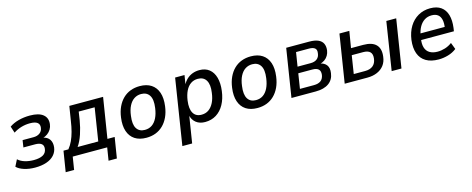

<svg xmlns="http://www.w3.org/2000/svg" viewBox="-34 -1108 4660 1895"><g transform="rotate(-15 2295.5 -160.5)"><path d="M199 9Q138 9 87.5 -7Q37 -23 11 -50L45 -117Q73 -91 115 -78.5Q157 -66 205 -66Q265 -66 299 -85Q333 -104 338 -144Q343 -179 322 -196Q301 -213 257 -213H137L148 -285H261Q299 -285 324.5 -304Q350 -323 354 -357Q359 -391 336 -409Q313 -427 260 -427Q215 -427 172 -414.5Q129 -402 91 -377L69 -444Q109 -472 163.5 -486.5Q218 -501 279 -501Q370 -501 413.5 -465.5Q457 -430 449 -367Q446 -340 432 -316.5Q418 -293 395.5 -276.5Q373 -260 344 -252L346 -257Q393 -248 414.5 -216Q436 -184 430 -135Q424 -90 394.5 -57.5Q365 -25 315 -8Q265 9 199 9Z M477 131 511 -80H561Q587 -112 605 -151Q623 -190 636 -238.5Q649 -287 658 -349L681 -492H1026L960 -80H1034L1000 131H915L936 0H584L563 131ZM655 -79H866L919 -414H756L743 -329Q731 -256 709 -190.5Q687 -125 655 -79Z M1336 9Q1265 9 1218.5 -21.5Q1172 -52 1152.5 -110Q1133 -168 1144 -248Q1152 -309 1174 -356Q1196 -403 1229.5 -435.5Q1263 -468 1306.5 -484.5Q1350 -501 1401 -501Q1472 -501 1518.5 -470.5Q1565 -440 1584.5 -382.5Q1604 -325 1593 -244Q1585 -183 1563 -136Q1541 -89 1507.5 -56.5Q1474 -24 1431 -7.5Q1388 9 1336 9ZM1341 -70Q1383 -70 1414 -91Q1445 -112 1465.5 -153Q1486 -194 1494 -253Q1506 -338 1479 -380Q1452 -422 1395 -422Q1355 -422 1323.5 -401.5Q1292 -381 1271 -340Q1250 -299 1243 -240Q1231 -155 1257.5 -112.5Q1284 -70 1341 -70Z M1656 180 1762 -492H1858L1841 -387H1836Q1854 -426 1880.5 -451Q1907 -476 1940 -488.5Q1973 -501 2011 -501Q2072 -501 2111.5 -469.5Q2151 -438 2167 -380.5Q2183 -323 2173 -245Q2163 -167 2131.5 -110Q2100 -53 2050.5 -22Q2001 9 1936 9Q1880 9 1843.5 -20Q1807 -49 1796 -102H1801L1756 180ZM1921 -70Q1963 -70 1994 -92Q2025 -114 2045.5 -155Q2066 -196 2073 -253Q2085 -334 2059 -378Q2033 -422 1974 -422Q1933 -422 1901.5 -400.5Q1870 -379 1850 -338Q1830 -297 1822 -240Q1811 -158 1836.5 -114Q1862 -70 1921 -70Z M2471 9Q2400 9 2353.5 -21.5Q2307 -52 2287.5 -110Q2268 -168 2279 -248Q2287 -309 2309 -356Q2331 -403 2364.5 -435.5Q2398 -468 2441.5 -484.5Q2485 -501 2536 -501Q2607 -501 2653.5 -470.5Q2700 -440 2719.5 -382.5Q2739 -325 2728 -244Q2720 -183 2698 -136Q2676 -89 2642.5 -56.5Q2609 -24 2566 -7.5Q2523 9 2471 9ZM2476 -70Q2518 -70 2549 -91Q2580 -112 2600.5 -153Q2621 -194 2629 -253Q2641 -338 2614 -380Q2587 -422 2530 -422Q2490 -422 2458.5 -401.5Q2427 -381 2406 -340Q2385 -299 2378 -240Q2366 -155 2392.5 -112.5Q2419 -70 2476 -70Z M2819 0 2897 -492H3131Q3189 -492 3223.5 -476.5Q3258 -461 3271.5 -432Q3285 -403 3280 -363Q3276 -335 3262.5 -312Q3249 -289 3227 -273.5Q3205 -258 3174 -250L3176 -256Q3222 -248 3244.5 -218Q3267 -188 3259 -136Q3251 -71 3201.5 -35.5Q3152 0 3067 0ZM2923 -65H3066Q3111 -65 3136.5 -84Q3162 -103 3168 -142Q3173 -181 3153.5 -199.5Q3134 -218 3091 -218H2947ZM2957 -283H3091Q3132 -283 3156.5 -302.5Q3181 -322 3185 -359Q3191 -394 3172 -410Q3153 -426 3112 -426H2980Z M3363 0 3441 -492H3542L3514 -323H3638Q3729 -323 3769.5 -281Q3810 -239 3799 -159Q3793 -108 3766.5 -73Q3740 -38 3696 -19Q3652 0 3595 0ZM3474 -69H3591Q3641 -69 3670.5 -93Q3700 -117 3706 -164Q3712 -210 3690 -232Q3668 -254 3620 -254H3503ZM3843 0 3920 -492H4021L3943 0Z M4323 9Q4245 9 4194 -21Q4143 -51 4122 -108.5Q4101 -166 4111 -247Q4122 -325 4156.5 -381.5Q4191 -438 4245.5 -469.5Q4300 -501 4369 -501Q4437 -501 4479 -471Q4521 -441 4537 -385.5Q4553 -330 4543 -254L4538 -221H4187L4197 -286H4478L4459 -269Q4468 -323 4460 -358.5Q4452 -394 4428.5 -412Q4405 -430 4365 -430Q4324 -430 4292.5 -410Q4261 -390 4240 -353.5Q4219 -317 4210 -266L4206 -240Q4196 -184 4207.5 -145.5Q4219 -107 4251 -87.5Q4283 -68 4332 -68Q4370 -68 4408.5 -80Q4447 -92 4480 -117L4506 -49Q4468 -19 4419 -5Q4370 9 4323 9Z"/></g></svg>

Font: Nunito Sans 10pt SemiCondensed SemiBold
Style: Italic
Weight: 600
Width: 4
Italic angle: -9°
Designer: Vernon Adams
Foundry: Vernon Adams
Version: Version 3.101;gftools[0.9.27]